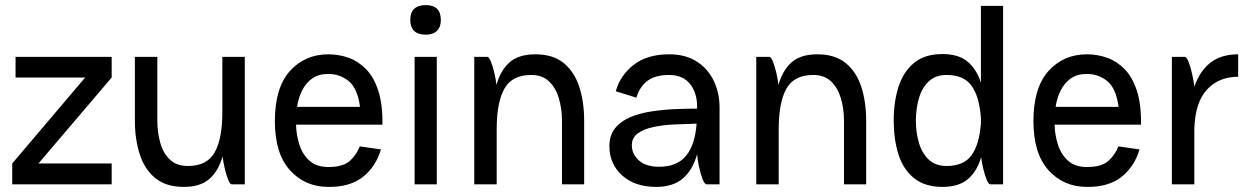

<svg xmlns="http://www.w3.org/2000/svg" viewBox="-20 -723 4894 753"><path d="M131 -82H418V0H28V-82L314 -419H41V-500H418V-419Z M597 -251Q597 -204 608.5 -163Q620 -122 646.5 -97Q673 -72 717 -72Q792 -72 822 -125.5Q852 -179 852 -283V-500H940V0H889Q882 0 874.5 -19Q867 -38 861 -64Q855 -90 853 -110Q837 -53 801.5 -21.5Q766 10 701 10Q631 10 589 -24.5Q547 -59 528 -118Q509 -177 509 -249V-500H597Z M1391 -149 1474 -137Q1454 -69 1403 -29Q1352 11 1268 10Q1176 10 1117 -55.5Q1058 -121 1058 -248Q1058 -379 1117 -444.5Q1176 -510 1268 -510Q1309 -510 1347 -496.5Q1385 -483 1415.5 -452Q1446 -421 1463.5 -367.5Q1481 -314 1480 -234H1141Q1142 -194 1154 -156Q1166 -118 1193.5 -93Q1221 -68 1268 -68Q1326 -68 1352.5 -92.5Q1379 -117 1391 -149ZM1268 -433Q1229 -433 1204 -415Q1179 -397 1164.5 -367.5Q1150 -338 1145 -304H1392Q1382 -377 1347.5 -405Q1313 -433 1268 -433Z M1589 -644Q1589 -703 1650 -703Q1709 -703 1709 -644Q1709 -617 1693.5 -602Q1678 -587 1650 -587Q1619 -587 1604 -602Q1589 -617 1589 -644ZM1606 -500H1693V0H1606Z M1840 0V-500H1891Q1898 -500 1905.5 -481Q1913 -462 1919 -436Q1925 -410 1927 -390Q1943 -447 1978.5 -478.5Q2014 -510 2080 -510Q2149 -510 2191 -475.5Q2233 -441 2252 -382Q2271 -323 2271 -249V0H2184V-249Q2184 -296 2172 -337Q2160 -378 2133.5 -403.5Q2107 -429 2064 -429Q1988 -429 1958 -375Q1928 -321 1928 -217V0Z M2476 -340 2395 -365Q2412 -427 2465 -468.5Q2518 -510 2604 -510Q2669 -510 2713 -481.5Q2757 -453 2779.5 -405.5Q2802 -358 2802 -302V0H2752Q2743 0 2735 -21.5Q2727 -43 2721 -71Q2715 -99 2714 -118Q2697 -57 2658.5 -23.5Q2620 10 2553 10Q2470 10 2420 -35Q2370 -80 2370 -150Q2370 -193 2392.5 -220.5Q2415 -248 2452 -263.5Q2489 -279 2534.5 -286Q2580 -293 2626.5 -295Q2673 -297 2714 -297V-305Q2714 -359 2686 -394Q2658 -429 2604 -429Q2551 -429 2520 -406.5Q2489 -384 2476 -340ZM2458 -153Q2458 -119 2485.5 -94Q2513 -69 2565 -69Q2635 -69 2670.5 -112Q2706 -155 2712 -238Q2670 -237 2625.5 -235Q2581 -233 2543 -225Q2505 -217 2481.5 -200Q2458 -183 2458 -153Z M2946 0V-500H2997Q3004 -500 3011.5 -481Q3019 -462 3025 -436Q3031 -410 3033 -390Q3049 -447 3084.5 -478.5Q3120 -510 3186 -510Q3255 -510 3297 -475.5Q3339 -441 3358 -382Q3377 -323 3377 -249V0H3290V-249Q3290 -296 3278 -337Q3266 -378 3239.5 -403.5Q3213 -429 3170 -429Q3094 -429 3064 -375Q3034 -321 3034 -217V0Z M3676 -511Q3739 -511 3774.5 -481.5Q3810 -452 3827 -399V-700H3914V0H3864Q3857 0 3849.5 -18.5Q3842 -37 3836 -62Q3830 -87 3828 -107Q3812 -51 3776 -20.5Q3740 10 3676 10Q3607 10 3564.5 -24.5Q3522 -59 3503.5 -118Q3485 -177 3485 -250V-251Q3485 -324 3504 -383Q3523 -442 3565 -476.5Q3607 -511 3676 -511ZM3692 -429Q3649 -429 3622.5 -404Q3596 -379 3584 -338Q3572 -297 3572 -250Q3572 -203 3584 -162.5Q3596 -122 3622.5 -97Q3649 -72 3692 -72Q3760 -72 3790.5 -114.5Q3821 -157 3827 -240V-261Q3821 -344 3790.5 -386.5Q3760 -429 3692 -429Z M4366 -149 4449 -137Q4429 -69 4378 -29Q4327 11 4243 10Q4151 10 4092 -55.5Q4033 -121 4033 -248Q4033 -379 4092 -444.5Q4151 -510 4243 -510Q4284 -510 4322 -496.5Q4360 -483 4390.5 -452Q4421 -421 4438.5 -367.5Q4456 -314 4455 -234H4116Q4117 -194 4129 -156Q4141 -118 4168.5 -93Q4196 -68 4243 -68Q4301 -68 4327.5 -92.5Q4354 -117 4366 -149ZM4243 -433Q4204 -433 4179 -415Q4154 -397 4139.5 -367.5Q4125 -338 4120 -304H4367Q4357 -377 4322.5 -405Q4288 -433 4243 -433Z M4576 0V-500H4626Q4634 -500 4642 -479Q4650 -458 4656 -430Q4662 -402 4664 -383Q4685 -444 4727 -477Q4769 -510 4836 -510V-422Q4760 -422 4713.5 -371.5Q4667 -321 4664 -217V0Z"/></svg>

Font: Haskoy Medium
Style: Regular
Weight: 500
Designer: Ertekin Erdin
Foundry: Ertekin Erdin
Version: Version 1.500; ttfautohint (v1.8.3)